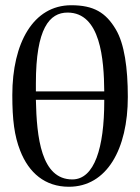

<svg xmlns="http://www.w3.org/2000/svg" viewBox="-20 -703 536 733"><path d="M378 -316C378 -140 341 -18 256 -18C137 -18 120 -179 117 -322H378ZM117 -354V-385C117 -595 169 -655 238 -655C364 -655 377 -476 378 -354ZM468 -333C468 -443 455 -536 422 -591C384 -655 338 -683 252 -683C107 -683 27 -539 27 -340C27 -245 35 -184 57 -128C90 -43 152 10 243 10C388 10 468 -134 468 -333Z"/></svg>

Font: XITS Math
Style: Regular
Weight: 400
Designer: MicroPress Inc., with final additions and corrections provided by Coen Hoffman, Elsevier (retired)
Version: Version 1.302